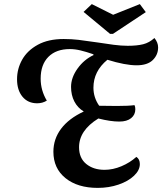

<svg xmlns="http://www.w3.org/2000/svg" viewBox="-20 -893 790 935"><path d="M750 -662Q750 -626 724 -600.5Q698 -575 645 -575Q590 -575 503 -602Q435 -546 435 -466Q435 -418 463 -378L549 -377Q607 -377 635 -381Q639 -373 639 -361Q639 -334 618.5 -317.5Q598 -301 561 -301Q518 -301 459 -316Q365 -258 365 -176Q365 -123 400 -94.5Q435 -66 489 -66Q530 -66 571.5 -83.5Q613 -101 644 -129Q661 -118 661 -94Q661 -64 632.5 -37Q604 -10 557 6Q510 22 456 22Q358 22 299 -25.5Q240 -73 240 -154Q240 -216 277.5 -266Q315 -316 388 -350Q358 -368 342 -399Q326 -430 326 -470Q326 -515 357.5 -559Q389 -603 436 -625L434 -629Q399 -641 372 -647.5Q345 -654 320 -654Q253 -654 215.5 -616Q178 -578 178 -510Q178 -453 208 -403Q187 -390 161 -390Q116 -390 89.5 -422Q63 -454 63 -507Q63 -558 88 -602.5Q113 -647 164 -675Q215 -703 290 -703Q328 -703 362 -699Q396 -695 457 -686Q494 -680 532.5 -675Q571 -670 602 -670Q647 -670 677 -677.5Q707 -685 732 -708Q750 -686 750 -662ZM387 -835 427 -873 531 -821 661 -873 690 -834 530 -728H516Z"/></svg>

Font: Sansita SW
Style: Italic
Weight: 400
Italic angle: -11°
Designer: Pablo Cosgaya
Foundry: Omnibus-Type
Version: Version 1.000